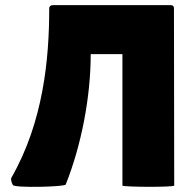

<svg xmlns="http://www.w3.org/2000/svg" viewBox="-20 -720 748 745"><path d="M455 0C455 6 656 7 656 0L655 -689C655 -696 650 -700 643 -700H185C177 -700 171 -696 171 -687C171 -494 149 -248 24 -30C21 -25 25 -10 30 -2C37 10 233 5 235 -4C295 -154 332 -342 332 -510H455Z"/></svg>

Font: Lilita 2
Style: Regular
Weight: 400
Designer: Juan Montoreano
Foundry: Juan Montoreano
Version: Version 2.001